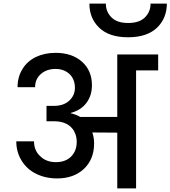

<svg xmlns="http://www.w3.org/2000/svg" viewBox="-20 -1041 942 1061"><path d="M628 -740C628 -740 628 -395 628 -395C628 -395 423 -395 423 -395C423 -395 423 -395 423 -395C407 -404 390 -411 371 -415C371 -415 371 -417 371 -417C371 -417 371 -417 371 -417C409 -427 438 -446 458 -473C478 -500 488 -532 488 -570C488 -570 488 -570 488 -570C488 -624 470 -667 433 -700C396 -733 347 -749 287 -749C287 -749 287 -749 287 -749C246 -749 210 -741 178 -726C146 -710 121 -688 104 -659C86 -630 77 -597 77 -559C77 -559 174 -559 174 -559C174 -559 174 -559 174 -559C174 -590 185 -614 207 -633C228 -651 255 -660 287 -660C287 -660 287 -660 287 -660C318 -660 343 -651 364 -632C384 -613 394 -587 394 -556C394 -556 394 -556 394 -556C394 -529 384 -505 364 -486C343 -466 315 -456 278 -456C278 -456 237 -456 237 -456C237 -456 237 -371 237 -371C237 -371 278 -371 278 -371C278 -371 278 -371 278 -371C332 -371 370 -352 391 -314C391 -314 391 -309 391 -309C391 -309 393 -309 393 -309C393 -309 393 -309 393 -309C400 -294 404 -277 404 -258C404 -258 404 -258 404 -258C404 -224 394 -197 373 -176C352 -155 324 -145 289 -145C289 -145 289 -145 289 -145C253 -145 224 -156 202 -178C179 -199 168 -227 168 -260C168 -260 70 -260 70 -260C70 -260 70 -260 70 -260C70 -220 80 -185 99 -154C118 -123 144 -98 179 -81C213 -64 252 -55 296 -55C296 -55 296 -55 296 -55C357 -55 407 -73 444 -108C481 -143 500 -190 500 -248C500 -248 500 -248 500 -248C500 -269 497 -290 490 -309C490 -309 628 -308 628 -308C628 -308 628 0 628 0C628 0 732 0 732 0C732 0 732 -652 732 -652C732 -652 854 -652 854 -652C854 -652 854 -740 854 -740C854 -740 628 -740 628 -740ZM902 -1021C902 -1021 812 -1021 812 -1021C812 -1021 812 -1021 812 -1021C812 -991 802 -966 781 -945C760 -924 729 -914 688 -914C688 -914 688 -914 688 -914C647 -914 617 -924 596 -945C575 -966 565 -991 565 -1021C565 -1021 474 -1021 474 -1021C474 -1021 474 -1021 474 -1021C474 -967 492 -923 528 -888C564 -853 617 -835 688 -835C688 -835 688 -835 688 -835C758 -835 811 -853 848 -888C884 -923 902 -968 902 -1021Z"/></svg>

Font: Girnar Poppins
Style: Medium
Weight: 500
Designer: Ninad Kale (Devanagari), Jonny Pinhorn (Latin)
Foundry: Indian Type Foundry
Version: ""